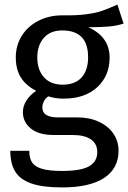

<svg xmlns="http://www.w3.org/2000/svg" viewBox="-20 -606 560 839"><path d="M520 -503Q490 -493 454 -490Q418 -487 366 -487Q459 -445 459 -354Q459 -275 405 -225Q351 -175 258 -175Q222 -175 191 -185Q179 -177 172 -163.5Q165 -150 165 -136Q165 -93 234 -93H318Q371 -93 412 -74Q453 -55 475.5 -22Q498 11 498 53Q498 130 435 171.5Q372 213 251 213Q166 213 116.5 195.5Q67 178 46 143Q25 108 25 53H108Q108 85 120 103.5Q132 122 163 131.5Q194 141 251 141Q334 141 369.5 120.5Q405 100 405 59Q405 22 377 3Q349 -16 299 -16H216Q149 -16 114.5 -44.5Q80 -73 80 -116Q80 -142 95 -166Q110 -190 138 -209Q92 -233 70.5 -268.5Q49 -304 49 -355Q49 -408 75.5 -450Q102 -492 148.5 -515.5Q195 -539 252 -539Q314 -538 356 -543.5Q398 -549 425.5 -558.5Q453 -568 493 -586ZM143 -355Q143 -301 172 -268.5Q201 -236 254 -236Q308 -236 336.5 -267.5Q365 -299 365 -356Q365 -473 252 -473Q200 -473 171.5 -440.5Q143 -408 143 -355Z"/></svg>

Font: Fira GO
Style: Regular
Weight: 400
Designer: Carrois Corporate
Foundry: Carrois Corporate GbR
Version: Version 0.300